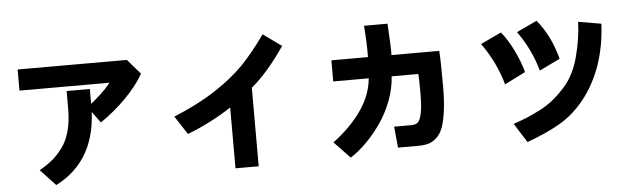

<svg xmlns="http://www.w3.org/2000/svg" viewBox="-51 -1002 4103 1247"><g transform="rotate(-5 2000.0 -379.0)"><path d="M85.9 -581.1V-718.8H797.9L881.8 -622.1Q838.9 -545.9 762.2 -468.3Q685.5 -390.6 594.7 -329.1L516.6 -435.5Q616.2 -509.8 672.9 -581.1ZM171.9 -54.7Q222.7 -84 257.3 -112.8Q292 -141.6 324.7 -186Q357.4 -230.5 374 -293Q390.6 -355.5 390.6 -436.5V-551.8H542V-442.4Q542 -86.9 270.5 50.8Z M1073.2 -325.2Q1230.5 -389.6 1345.7 -464.8Q1460.9 -540 1536.1 -617.7Q1611.3 -695.3 1690.4 -807.6L1810.5 -721.7Q1701.2 -560.5 1590.8 -467.8V43.9H1439.5V-352.5Q1303.7 -263.7 1151.4 -205.1Z M2087.9 -68.4Q2201.2 -152.3 2272 -252.9Q2342.8 -353.5 2352.5 -462.9H2121.1V-600.6H2359.4Q2361.3 -690.4 2351.6 -805.7H2504.9Q2514.6 -650.4 2512.7 -600.6H2824.2Q2829.1 -538.1 2829.1 -371.1Q2829.1 -275.4 2819.8 -207.5Q2810.5 -139.6 2794.9 -99.1Q2779.3 -58.6 2752.9 -35.6Q2726.6 -12.7 2699.2 -5.4Q2671.9 2 2631.8 2H2502.9L2489.3 -135.7H2601.6Q2629.9 -135.7 2645 -149.4Q2660.2 -163.1 2669.4 -208.5Q2678.7 -253.9 2678.7 -340.8Q2678.7 -426.8 2675.8 -462.9H2502Q2497.1 -383.8 2467.3 -305.2Q2437.5 -226.6 2393.1 -162.6Q2348.6 -98.6 2297.4 -46.9Q2246.1 4.9 2191.4 40Z M3098.6 -621.1 3233.4 -684.6Q3275.4 -634.8 3312.5 -558.6Q3349.6 -482.4 3367.2 -415L3231.4 -346.7Q3190.4 -494.1 3098.6 -621.1ZM3337.9 -677.7 3470.7 -740.2Q3557.6 -636.7 3598.6 -481.4L3463.9 -416Q3424.8 -557.6 3337.9 -677.7ZM3264.6 -85.9Q3323.2 -106.4 3355 -119.6Q3386.7 -132.8 3435.5 -157.2Q3484.4 -181.6 3525.9 -214.8Q3567.4 -248 3607.4 -293Q3672.9 -365.2 3704.1 -482.4Q3735.4 -599.6 3739.3 -710L3888.7 -684.6Q3874 -392.6 3720.7 -199.2Q3648.4 -109.4 3557.6 -57.1Q3466.8 -4.9 3343.8 39.1Z"/></g></svg>

Font: Gothic A1 Black
Style: Regular
Weight: 900
Version: Version 2.50